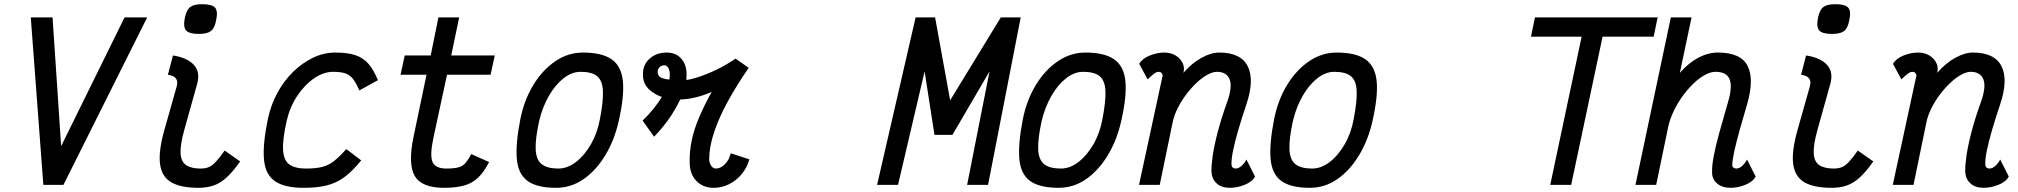

<svg xmlns="http://www.w3.org/2000/svg" viewBox="-20 -883 9640 917"><path d="M187 0 127 -800H231L272 -185L575 -800H683L283 0Z M928 14Q844 14 798.5 -12Q753 -38 744.5 -98.5Q736 -159 765 -262L823 -467Q831 -493 821 -507.5Q811 -522 782 -526L806 -618Q874 -608 906 -573Q938 -538 921 -480L860 -262Q840 -190 842.5 -150Q845 -110 869.5 -94Q894 -78 938 -78Q961 -78 977.5 -85Q994 -92 1011.5 -111Q1029 -130 1053 -164L1127 -112Q1094 -65 1064 -37Q1034 -9 1001.5 2.5Q969 14 928 14ZM930 -721Q883 -721 868.5 -738Q854 -755 863 -799Q871 -836 888.5 -849.5Q906 -863 946 -863Q993 -863 1007.5 -846Q1022 -829 1012 -785Q1005 -748 987 -734.5Q969 -721 930 -721Z M1634 -171 1705 -117Q1664 -66 1625.5 -37.5Q1587 -9 1541 2.5Q1495 14 1430 14Q1340 14 1294 -17Q1248 -48 1241 -119.5Q1234 -191 1259 -313Q1273 -381 1304.5 -439Q1336 -497 1380 -540Q1424 -583 1475.5 -607.5Q1527 -632 1582 -632Q1640 -632 1677.5 -619.5Q1715 -607 1740 -578Q1765 -549 1785 -500L1696 -451Q1681 -487 1665.5 -506.5Q1650 -526 1628 -533Q1606 -540 1571 -540Q1525 -540 1479.5 -508.5Q1434 -477 1399 -424Q1364 -371 1349 -305Q1329 -216 1332 -166.5Q1335 -117 1362 -97.5Q1389 -78 1441 -78Q1489 -78 1519.5 -86Q1550 -94 1575.5 -114Q1601 -134 1634 -171Z M2101 14Q1994 14 1961 -42.5Q1928 -99 1955 -229L2017 -526H1893L1913 -618H2037L2074 -800H2173L2135 -618H2343L2323 -526H2115L2050 -225Q2032 -140 2046 -109Q2060 -78 2112 -78Q2150 -78 2170.5 -84Q2191 -90 2204 -105.5Q2217 -121 2231 -147L2316 -109Q2292 -62 2264 -35Q2236 -8 2197 3Q2158 14 2101 14Z M2636 14Q2545 14 2500 -18.5Q2455 -51 2448.5 -123Q2442 -195 2465 -313Q2483 -404 2526.5 -476Q2570 -548 2631.5 -590Q2693 -632 2764 -632Q2855 -632 2901.5 -599.5Q2948 -567 2955 -495Q2962 -423 2935 -305Q2915 -215 2871.5 -142.5Q2828 -70 2768 -28Q2708 14 2636 14ZM2647 -78Q2690 -78 2730.5 -109Q2771 -140 2802 -193.5Q2833 -247 2845 -313Q2862 -400 2859.5 -449.5Q2857 -499 2831.5 -519.5Q2806 -540 2753 -540Q2711 -540 2671.5 -509Q2632 -478 2601.5 -425Q2571 -372 2555 -305Q2536 -218 2538.5 -168.5Q2541 -119 2567.5 -98.5Q2594 -78 2647 -78Z M3104 -230 3049 -307Q3106 -362 3141 -420Q3118 -428 3099 -441Q3050 -473 3051 -525Q3049 -572 3081.5 -602Q3114 -632 3165 -632Q3209 -632 3235 -601.5Q3261 -571 3259 -521Q3259 -511 3258 -501Q3282 -504 3312 -514Q3354 -527 3401.5 -550Q3449 -573 3493 -603L3556 -559Q3499 -477 3456.5 -399.5Q3414 -322 3390.5 -251.5Q3367 -181 3367 -120Q3369 -101 3378 -89.5Q3387 -78 3399 -78Q3422 -78 3442.5 -99Q3463 -120 3470 -151L3559 -122Q3548 -82 3522 -51Q3496 -20 3461.5 -3Q3427 14 3389 14Q3336 14 3304.5 -20.5Q3273 -55 3274 -110Q3273 -160 3283.5 -211.5Q3294 -263 3318 -320Q3342 -377 3379 -444Q3335 -425 3296 -416.5Q3257 -408 3230 -408Q3230 -408 3229 -408Q3212 -372 3187 -333Q3152 -280 3104 -230ZM3177 -503Q3179 -515 3179 -526Q3179 -546 3172 -558.5Q3165 -571 3153 -571Q3139 -571 3130 -562Q3121 -553 3121 -540Q3121 -513 3154 -507Q3164 -504 3177 -503Z M4169 0 4353 -800H4446L4518 -404L4760 -800H4855L4699 0H4599L4706 -542L4529 -239H4443L4396 -542L4269 0Z M5036 14Q4945 14 4900 -18.5Q4855 -51 4848.5 -123Q4842 -195 4865 -313Q4883 -404 4926.5 -476Q4970 -548 5031.5 -590Q5093 -632 5164 -632Q5255 -632 5301.5 -599.5Q5348 -567 5355 -495Q5362 -423 5335 -305Q5315 -215 5271.5 -142.5Q5228 -70 5168 -28Q5108 14 5036 14ZM5047 -78Q5090 -78 5130.5 -109Q5171 -140 5202 -193.5Q5233 -247 5245 -313Q5262 -400 5259.5 -449.5Q5257 -499 5231.5 -519.5Q5206 -540 5153 -540Q5111 -540 5071.5 -509Q5032 -478 5001.5 -425Q4971 -372 4955 -305Q4936 -218 4938.5 -168.5Q4941 -119 4967.5 -98.5Q4994 -78 5047 -78Z M5933 -121 5974 -40Q5961 -15 5925 -0.5Q5889 14 5854 14Q5814 14 5791 -7Q5768 -28 5766 -62Q5765 -91 5772 -139.5Q5779 -188 5796 -253Q5813 -318 5841 -396Q5867 -469 5852.5 -504.5Q5838 -540 5792 -540Q5772 -540 5746.5 -526Q5721 -512 5695 -487.5Q5669 -463 5645.5 -432Q5622 -401 5604.5 -366Q5587 -331 5580 -296L5519 0H5420L5530 -509Q5530 -512 5532 -516.5Q5534 -521 5532 -526Q5530 -533 5525.5 -536.5Q5521 -540 5513 -540Q5505 -540 5494.5 -533Q5484 -526 5461 -504L5421 -578Q5435 -603 5470.5 -617.5Q5506 -632 5541 -632Q5573 -632 5596.5 -617Q5620 -602 5630 -578Q5638 -558 5632 -535Q5673 -582 5717 -606Q5763 -632 5803 -632Q5906 -632 5939 -567Q5972 -502 5933 -385Q5911 -320 5894.5 -263.5Q5878 -207 5869 -163Q5860 -119 5862 -93Q5863 -86 5868.5 -82Q5874 -78 5882 -78Q5895 -78 5909 -90Q5923 -102 5933 -121Z M6236 14Q6145 14 6100 -18.5Q6055 -51 6048.5 -123Q6042 -195 6065 -313Q6083 -404 6126.5 -476Q6170 -548 6231.5 -590Q6293 -632 6364 -632Q6455 -632 6501.5 -599.5Q6548 -567 6555 -495Q6562 -423 6535 -305Q6515 -215 6471.5 -142.5Q6428 -70 6368 -28Q6308 14 6236 14ZM6247 -78Q6290 -78 6330.5 -109Q6371 -140 6402 -193.5Q6433 -247 6445 -313Q6462 -400 6459.5 -449.5Q6457 -499 6431.5 -519.5Q6406 -540 6353 -540Q6311 -540 6271.5 -509Q6232 -478 6201.5 -425Q6171 -372 6155 -305Q6136 -218 6138.5 -168.5Q6141 -119 6167.5 -98.5Q6194 -78 6247 -78Z M7384 0 7534 -708H7292L7311 -800H7897L7878 -708H7634L7484 0Z M8324 -121 8365 -40Q8352 -15 8316 -0.5Q8280 14 8245 14Q8205 14 8180.5 -7Q8156 -28 8157 -62Q8156 -91 8165 -138.5Q8174 -186 8192 -251Q8210 -316 8233 -395Q8255 -469 8240.5 -504.5Q8226 -540 8173 -540Q8150 -540 8122.5 -525Q8095 -510 8067.5 -483.5Q8040 -457 8015.5 -423Q7991 -389 7973 -351Q7955 -313 7947 -275L7890 0H7791L7960 -800H8059L8003 -535Q8045 -583 8091.5 -607.5Q8138 -632 8184 -632Q8294 -632 8326.5 -568.5Q8359 -505 8324 -384Q8305 -320 8289 -263Q8273 -206 8263.5 -162.5Q8254 -119 8253 -93Q8254 -86 8259.5 -82Q8265 -78 8273 -78Q8286 -78 8300 -90Q8314 -102 8324 -121Z M8728 14Q8644 14 8598.5 -12Q8553 -38 8544.5 -98.5Q8536 -159 8565 -262L8623 -467Q8631 -493 8621 -507.5Q8611 -522 8582 -526L8606 -618Q8674 -608 8706 -573Q8738 -538 8721 -480L8660 -262Q8640 -190 8642.5 -150Q8645 -110 8669.5 -94Q8694 -78 8738 -78Q8761 -78 8777.5 -85Q8794 -92 8811.5 -111Q8829 -130 8853 -164L8927 -112Q8894 -65 8864 -37Q8834 -9 8801.5 2.5Q8769 14 8728 14ZM8730 -721Q8683 -721 8668.5 -738Q8654 -755 8663 -799Q8671 -836 8688.5 -849.5Q8706 -863 8746 -863Q8793 -863 8807.5 -846Q8822 -829 8812 -785Q8805 -748 8787 -734.5Q8769 -721 8730 -721Z M9533 -121 9574 -40Q9561 -15 9525 -0.5Q9489 14 9454 14Q9414 14 9391 -7Q9368 -28 9366 -62Q9365 -91 9372 -139.5Q9379 -188 9396 -253Q9413 -318 9441 -396Q9467 -469 9452.5 -504.5Q9438 -540 9392 -540Q9372 -540 9346.5 -526Q9321 -512 9295 -487.5Q9269 -463 9245.5 -432Q9222 -401 9204.5 -366Q9187 -331 9180 -296L9119 0H9020L9130 -509Q9130 -512 9132 -516.5Q9134 -521 9132 -526Q9130 -533 9125.5 -536.5Q9121 -540 9113 -540Q9105 -540 9094.5 -533Q9084 -526 9061 -504L9021 -578Q9035 -603 9070.5 -617.5Q9106 -632 9141 -632Q9173 -632 9196.5 -617Q9220 -602 9230 -578Q9238 -558 9232 -535Q9273 -582 9317 -606Q9363 -632 9403 -632Q9506 -632 9539 -567Q9572 -502 9533 -385Q9511 -320 9494.5 -263.5Q9478 -207 9469 -163Q9460 -119 9462 -93Q9463 -86 9468.5 -82Q9474 -78 9482 -78Q9495 -78 9509 -90Q9523 -102 9533 -121Z"/></svg>

Font: Victor Mono Thin
Style: Bold Italic
Weight: 700
Italic angle: -12°
Monospace: yes
Version: Version 1.561;gftools[0.9.30]